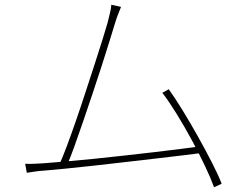

<svg xmlns="http://www.w3.org/2000/svg" viewBox="-20 -766 1040 809"><path d="M490 -737Q485 -723 478.5 -708Q472 -693 463 -663Q456 -640 442 -594.5Q428 -549 409.5 -491.5Q391 -434 370 -371.5Q349 -309 329 -250.5Q309 -192 292.5 -146.5Q276 -101 265 -76L231 -75Q243 -101 260.5 -147.5Q278 -194 298.5 -253Q319 -312 339.5 -375Q360 -438 379 -496Q398 -554 412 -599.5Q426 -645 433 -669Q441 -701 444.5 -716Q448 -731 449 -746ZM691 -390Q717 -354 749.5 -301Q782 -248 814.5 -190Q847 -132 873.5 -80Q900 -28 914 8L882 23Q869 -13 844 -66Q819 -119 787.5 -177Q756 -235 723.5 -287.5Q691 -340 664 -375ZM163 -78Q200 -81 254.5 -85.5Q309 -90 373 -96.5Q437 -103 503 -110.5Q569 -118 630.5 -125Q692 -132 741.5 -138.5Q791 -145 820 -149L835 -122Q803 -118 751 -111.5Q699 -105 636.5 -98Q574 -91 507 -83Q440 -75 375.5 -68Q311 -61 256.5 -55.5Q202 -50 165 -47Q146 -46 129.5 -43.5Q113 -41 93 -38L86 -76Q106 -75 125 -76Q144 -77 163 -78Z"/></svg>

Font: Noto Sans TC
Style: Regular
Weight: 100
Designer: Ryoko NISHIZUKA 西塚涼子 (kana, bopomofo & ideographs); Paul D. Hunt (Latin, Greek & Cyrillic); Sandoll Communications 산돌커뮤니
Foundry: Adobe
Version: Version 2.004;hotconv 1.0.118;makeotfexe 2.5.65603